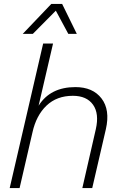

<svg xmlns="http://www.w3.org/2000/svg" viewBox="-20 -950 622 970"><path d="M262 -896 146 -779H95L239 -930H294L368 -779H325ZM361 -510Q449 -510 493 -452.5Q537 -395 515 -298L446 0H396L464 -297Q482 -376 450 -421Q418 -466 348 -466Q267 -466 215 -416.5Q163 -367 144 -281L79 0H29L198 -730H248L175 -416Q234 -510 361 -510Z"/></svg>

Font: Elaine Sans Light
Style: Italic
Weight: 300
Italic angle: -13°
Designer: Wei Huang
Foundry: Wei Huang
Version: Version 2.001;December 24, 2019;FontCreator 12.0.0.2547 64-b